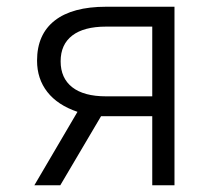

<svg xmlns="http://www.w3.org/2000/svg" viewBox="-20 -550 619 570"><path d="M82 0 210 -218Q151 -238 120.5 -277Q90 -316 90 -370Q90 -448 142.5 -489Q195 -530 295 -530H498V0H432V-205H280L159 0ZM432 -264V-471H295Q229 -471 194.5 -444.5Q160 -418 160 -368Q160 -318 194.5 -291Q229 -264 295 -264Z"/></svg>

Font: Geist Light
Style: Regular
Weight: 400
Designer: Basement.studio, Andrés Briganti, Mateo Zaragoza
Foundry: Basement.studio, Vercel, Andrés Briganti, Guido Ferreyra, Mateo Zaragoza
Version: Version 1.401